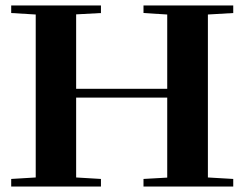

<svg xmlns="http://www.w3.org/2000/svg" viewBox="-20 -683 895 703"><path d="M21 0V-27.8L110.8 -33.2V-629.9L21 -635.3V-663.1H349.6V-635.3L258.8 -630.4V-357.9H592.3V-629.9L505.4 -635.3V-663.1H834V-635.3L741.2 -629.9V-33.2L834 -27.8V0H505.4V-27.8L592.3 -32.7V-325.7H258.8V-33.2L349.6 -27.8V0Z"/></svg>

Font: Elstob 18pt
Style: Bold
Weight: 700
Designer: Peter S. Baker
Version: Version 1.015